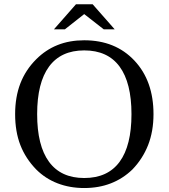

<svg xmlns="http://www.w3.org/2000/svg" viewBox="-20 -888 808 920"><path d="M383.5 -35Q496 -35 553 -112.5Q610 -190 610 -341Q610 -491.5 553 -569Q496 -646.5 383.5 -646.5Q272 -646.5 215 -569Q158 -491.5 158 -341Q158 -190 215 -112.5Q272 -35 383.5 -35ZM383.5 13Q314.5 13 256 -9.5Q197.5 -32 153.5 -76Q102.5 -128.5 77.5 -193Q52.5 -257.5 52.5 -341Q52.5 -423 77.5 -488Q102.5 -553 153.5 -604Q199 -649.5 256 -672.2Q313 -695 383.5 -695Q532.5 -695 624 -597.8Q715.5 -500.5 715.5 -341Q715.5 -259 689.8 -193.2Q664 -127.5 614.5 -76Q569 -32 511.2 -9.5Q453.5 13 383.5 13ZM344 -867.5H424L529.5 -747.5H477L383.5 -820.5L291 -747.5H238.5Z"/></svg>

Font: MM Phetkon
Style: Regular
Weight: 400
Designer: Khon Soe Zaw Thu
Version: Version 1.00 July 15, 2016, initial release